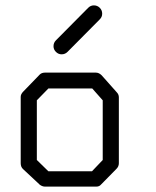

<svg xmlns="http://www.w3.org/2000/svg" viewBox="-20 -747 580 714"><path d="M117 -374V-152L160 -110H322L362 -152V-374L323 -418H160ZM67 -407 128 -470Q135 -477 148 -477H336Q348 -477 358 -467L414 -404Q422 -396 422 -385V-140Q422 -128 413 -119L355 -60Q349 -53 337.5 -53H334H148Q137.5 -53 128 -60L66 -118Q57 -126 57 -140V-387Q57 -397 67 -407ZM179 -575Q179 -588 188 -597L308 -718Q317 -727 329 -727Q342 -727 351 -718Q360 -709 360 -696Q360 -684 351 -675L231 -554Q222 -545 209 -545Q197 -545 188 -554Q179 -563 179 -575Z"/></svg>

Font: 3270 Nerd Font
Style: Regular
Weight: 400
Monospace: yes
Version: Version 3.0.1;Nerd Fonts 3.3.0